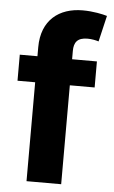

<svg xmlns="http://www.w3.org/2000/svg" viewBox="-54 -798 494 835"><g transform="rotate(5 193.0 -380.5)"><path d="M353.7 -545.5H245.4V-582C245.4 -619 260.3 -640.6 304.7 -640.6C322.8 -640.6 341.3 -636.7 353.3 -632.8L380 -746.4C361.2 -752.1 319.6 -761.4 273.1 -761.4C170.5 -761.4 94.1 -703.5 94.1 -584.9V-545.5H17V-431.8H94.1V0H245.4V-431.8H353.7Z"/></g></svg>

Font: Karasuma Gothic
Style: Bold
Weight: 700
Designer: Rasmus Andersson / Ryoko Nishizuka
Foundry: Genbu
Version: Version 1.00